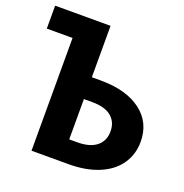

<svg xmlns="http://www.w3.org/2000/svg" viewBox="-120 -767 840 876"><g transform="rotate(20 300.0 -329.5)"><path d="M312.5 -409.2Q437.5 -409.2 508.8 -355.5Q580.1 -301.8 580.1 -208Q580.1 -146.5 546.9 -98.9Q513.7 -51.3 451.4 -25.6Q389.2 0 306.2 0H126V-547.4H1V-658.7H270V-409.2ZM434.6 -206.1Q434.6 -251 403.6 -277.1Q372.6 -303.2 309.1 -303.2H270V-107.4H308.6Q369.6 -107.4 402.1 -133.3Q434.6 -159.2 434.6 -206.1Z"/></g></svg>

Font: Liberation Mono
Style: Bold
Weight: 700
Monospace: yes
Designer: Steve Matteson
Foundry: Ascender Corporation
Version: Version 2.1.5